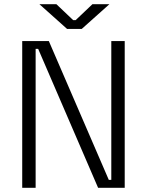

<svg xmlns="http://www.w3.org/2000/svg" viewBox="-20 -896 701 916"><path d="M86 0V-700H213L499 -38H511V-700H575V0H448L162 -663H150V0ZM300 -758 168 -876H249L329 -800H341L421 -876H502L370 -758Z"/></svg>

Font: Space 7353
Style: Regular
Weight: 400
Designer: Christine Claussen + Ruben Lyon  (Space 7353)
Version: Version 1.000;FEAKit 1.0